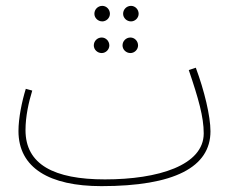

<svg xmlns="http://www.w3.org/2000/svg" viewBox="-20 -614 813 655"><path d="M329 -541C343 -541 355 -553 355 -567C355 -582 343 -594 329 -594C314 -594 302 -582 302 -567C302 -553 314 -541 329 -541ZM427 -541C441 -541 453 -553 453 -567C453 -582 441 -594 427 -594C412 -594 400 -582 400 -567C400 -553 412 -541 427 -541ZM327 -433C341 -433 353 -445 353 -459C353 -474 341 -486 327 -486C312 -486 300 -474 300 -459C300 -445 312 -433 327 -433ZM425 -433C439 -433 451 -445 451 -459C451 -474 439 -486 425 -486C410 -486 398 -474 398 -459C398 -445 410 -433 425 -433ZM326 21C575 21 698 -44 698 -166C698 -218 677 -305 648 -383L624 -375C657 -278 675 -215 675 -159C675 -50 520 -2 338 -2C164 -2 67 -53 67 -170C67 -217 78 -266 90 -305L68 -311C55 -269 43 -212 43 -167C43 -41 149 21 326 21Z"/></svg>

Font: Noto Sans Arabic UI Cn Th
Style: Regular
Weight: 100
Width: 3
Designer: Monotype Design Team, Nadine Chahine and Nizar Qandah
Foundry: Monotype Imaging Inc.
Version: Version 2.010